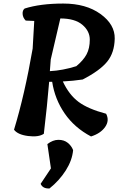

<svg xmlns="http://www.w3.org/2000/svg" viewBox="-20 -769 692 1082"><path d="M119 -721Q208 -749 336.5 -749Q465 -749 546.5 -690Q628 -631 626.5 -551.5Q625 -472 584 -421.5Q543 -371 446 -321Q393 -313 334 -310Q369 -235 422.5 -195Q476 -155 578 -128Q598 -90 572.5 -53.5Q547 -17 493 0Q400 -49 344.5 -129.5Q289 -210 274 -308H257Q246 -174 227 -15Q197 5 138.5 -2.5Q80 -10 59 -38Q119 -235 164 -495L173 -651L125 -653Q109 -669 107.5 -690Q106 -711 119 -721ZM320 -665 266 -434Q265 -423 263.5 -401Q262 -379 261 -368Q334 -372 410 -396Q450 -429 468 -463Q486 -497 486 -545.5Q486 -594 444 -629.5Q402 -665 320 -665ZM392 77Q387 134 351 191Q315 248 259 293Q221 295 209 267L267 180L247 43Q278 19 309.5 19Q341 19 362 36Q383 53 392 77Z"/></svg>

Font: Tillana SemiBold
Style: Regular
Weight: 600
Designer: Lipi Raval (Devanagari, Latin), Jonny Pinhorn (Latin)
Foundry: Indian Type Foundry
Version: Version 2.003;PS 1.0;hotconv 1.0.79;makeotf.lib2.5.61930; tt